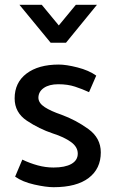

<svg xmlns="http://www.w3.org/2000/svg" viewBox="-20 -767 481 800"><path d="M61 -747H154L225 -661L296 -747H384L255 -589H191ZM351 -383Q323 -396 292.5 -406Q262 -416 223 -416Q185 -416 162.5 -400.5Q140 -385 140 -359Q141 -337 166.5 -320.5Q192 -304 236 -289Q296 -267 348 -229.5Q400 -192 400 -132Q400 -64 349.5 -25.5Q299 13 203 13Q172 13 123 2Q74 -9 43 -31L73 -102Q104 -87 137 -78Q170 -69 203 -69Q251 -69 277.5 -84Q304 -99 304 -127Q304 -155 275.5 -175.5Q247 -196 200 -211Q143 -230 92 -264Q41 -298 41 -357Q41 -423 90.5 -460.5Q140 -498 225 -498Q256 -498 303 -486Q350 -474 381 -452Z"/></svg>

Font: Palanquin Medium
Style: Regular
Weight: 500
Designer: Pria Ravichandran
Version: Version 1.0.4